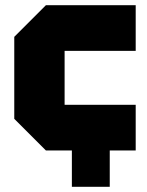

<svg xmlns="http://www.w3.org/2000/svg" viewBox="-20 -580 565 740"><path d="M35 -122V-438L157 -560H503V-384H229V-176H503V0H403V140H257V0H157Z"/></svg>

Font: Tektur ExtraBold
Style: Regular
Weight: 800
Designer: Adam Jagosz
Foundry: Adam Jagosz
Version: Version 1.005;gftools[0.9.30]